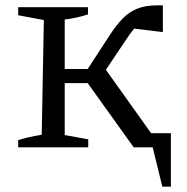

<svg xmlns="http://www.w3.org/2000/svg" viewBox="-20 -551 701 718"><path d="M48 0V-27Q71 -34 91 -38.5Q111 -43 136 -47L144 -476L48 -494V-524H309V-497Q265 -483 222 -478V-293H308L390 -419Q414 -456 438 -481Q462 -506 493 -518.5Q524 -531 569 -531Q579 -531 589 -531V-431L482 -444Q467 -427 445 -393L376 -290L545 -53H619V147H587L551 0H480L308 -240H222V-46L310 -30V0Z"/></svg>

Font: Piazzolla SC
Style: Regular
Weight: 400
Designer: Juan Pablo del Peral
Foundry: Huerta Tipografica
Version: Version 1.330